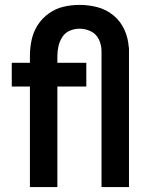

<svg xmlns="http://www.w3.org/2000/svg" viewBox="-20 -763 616 783"><path d="M102 0H214V-410H332V-507H214V-535Q214 -555 218.5 -575Q223 -595 234.5 -612.5Q246 -630 265 -638Q284 -646 305 -646Q329 -646 351 -635Q373 -624 383.5 -601.5Q394 -579 394 -555V0H506V-570H505Q503 -607 487.5 -641.5Q472 -676 443 -700Q414 -724 378 -733.5Q342 -743 305 -743Q271 -743 239 -735.5Q207 -728 179.5 -708.5Q152 -689 134 -661Q116 -633 109 -600.5Q102 -568 102 -535V-507H28V-410H102Z"/></svg>

Font: Iosevka Sparkle Semibold
Style: Regular
Weight: 600
Designer: Belleve Invis
Foundry: Belleve Invis
Version: Version 4.5.0; ttfautohint (v1.8.3)